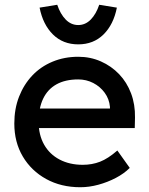

<svg xmlns="http://www.w3.org/2000/svg" viewBox="-20 -775 626 805"><path d="M40 -257Q40 -319 60 -370Q80 -421 115.5 -458.5Q151 -496 200.5 -516.5Q250 -537 308 -537Q359 -537 403 -517.5Q447 -498 479.5 -464Q512 -430 529.5 -383.5Q547 -337 546 -282L545 -238H116L93 -320H456L441 -303V-327Q438 -360 419 -386Q400 -412 371 -427Q342 -442 308 -442Q254 -442 217 -421.5Q180 -401 161 -361.5Q142 -322 142 -264Q142 -209 165 -168.5Q188 -128 230 -106Q272 -84 327 -84Q366 -84 399.5 -97Q433 -110 472 -144L524 -71Q500 -47 465.5 -29Q431 -11 392.5 -0.5Q354 10 317 10Q236 10 173.5 -24.5Q111 -59 75.5 -119Q40 -179 40 -257ZM146 -743 220 -755Q233 -716 255.5 -693Q278 -670 308 -670Q338 -670 360.5 -693Q383 -716 396 -755L470 -743Q456 -672 414 -630.5Q372 -589 308 -589Q244 -589 202 -630.5Q160 -672 146 -743Z"/></svg>

Font: Mach
Style: Regular
Weight: 400
Version: Version 1.002